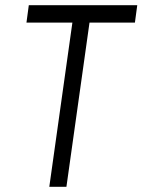

<svg xmlns="http://www.w3.org/2000/svg" viewBox="-20 -720 549 740"><path d="M170 0 259 -633H82L91 -700H509L500 -633H325L236 0Z"/></svg>

Font: Gudea
Style: Italic
Weight: 400
Version: Version 1.002